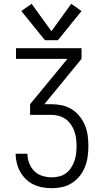

<svg xmlns="http://www.w3.org/2000/svg" viewBox="-20 -988 540 1008"><path d="M252 0Q280 0 307 -6Q334 -12 357.5 -27Q381 -42 398.5 -64Q416 -86 426 -111.5Q436 -137 440 -164.5Q444 -192 444 -220Q444 -248 440.5 -275.5Q437 -303 426.5 -329Q416 -355 398 -377.5Q380 -400 356.5 -414.5Q333 -429 305.5 -435Q278 -441 250 -441H213L408 -679V-735H64V-679H334L138 -441V-385H250Q270 -385 289.5 -379.5Q309 -374 325 -362.5Q341 -351 352.5 -334Q364 -317 370.5 -298.5Q377 -280 379.5 -260Q382 -240 382 -220Q382 -200 379.5 -180.5Q377 -161 370.5 -142.5Q364 -124 353 -107Q342 -90 326.5 -78.5Q311 -67 291.5 -62Q272 -57 252 -57Q227 -57 202.5 -64.5Q178 -72 160 -90Q142 -108 133 -132Q124 -156 124 -181H62Q62 -157 68 -132.5Q74 -108 86 -86.5Q98 -65 116 -47.5Q134 -30 156 -19.5Q178 -9 202.5 -4.5Q227 0 252 0ZM216 -777H284L408 -930L354 -968L250 -824L146 -968L92 -930Z"/></svg>

Font: Iosevka SS09 Light
Style: Regular
Weight: 300
Monospace: yes
Designer: Belleve Invis
Foundry: Belleve Invis
Version: Version 5.2.1; ttfautohint (v1.8.3)